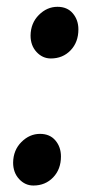

<svg xmlns="http://www.w3.org/2000/svg" viewBox="-20 -550 280 578"><path d="M72 -443Q72.5 -480.5 97 -505Q121.5 -529.5 153 -529.5Q182.5 -529.5 199.2 -509.8Q216 -490 216 -461.5Q216 -423 192.5 -398.5Q169 -374 133 -374Q108 -374 90 -393.5Q72 -413 72 -443ZM19.5 -60.5Q20 -98 44.5 -122.5Q69 -147 100.5 -147Q130 -147 146.8 -127.2Q163.5 -107.5 163.5 -79Q163.5 -40.5 140 -16Q116.5 8.5 80.5 8.5Q55.5 8.5 37.5 -11Q19.5 -30.5 19.5 -60.5Z"/></svg>

Font: Merriweather 24pt
Style: Bold Italic
Weight: 700
Italic angle: -7.8°
Designer: Eben Sorkin
Foundry: Eben Sorkin
Version: Version 2.101